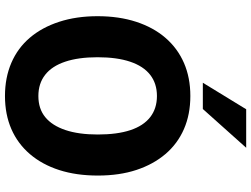

<svg xmlns="http://www.w3.org/2000/svg" viewBox="-136 -838 986 753"><g transform="rotate(90 356.5 -462.0)"><path d="M357 11Q285 11 227 -14Q169 -39 128.5 -86.5Q88 -134 66 -201.5Q44 -269 44 -352Q44 -436 66 -503.5Q88 -571 129 -618.5Q170 -666 227.5 -691Q285 -716 357 -716Q429 -716 486.5 -691Q544 -666 584.5 -618.5Q625 -571 647 -504.5Q669 -438 669 -353Q669 -269 647.5 -202Q626 -135 585 -87Q544 -39 486.5 -14Q429 11 357 11ZM357 -120Q407 -120 440 -147Q473 -174 490.5 -226Q508 -278 508 -353Q508 -429 491 -480.5Q474 -532 440 -558.5Q406 -585 357 -585Q308 -585 274 -558.5Q240 -532 222.5 -480Q205 -428 205 -352Q205 -277 222.5 -225Q240 -173 274 -146.5Q308 -120 357 -120ZM305 -765 409 -935H560L408 -765Z"/></g></svg>

Font: Nunito Sans 12pt ExtraLight
Style: Weight 830 Width 84 Optical size 12.0 YTLC 445
Weight: 830
Width: 4
Designer: Vernon Adams
Foundry: Vernon Adams
Version: Version 3.101;gftools[0.9.27]